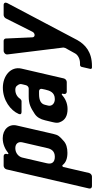

<svg xmlns="http://www.w3.org/2000/svg" viewBox="347 -870 713 1448"><g transform="rotate(-90 704.0 -146.5)"><path d="M265 -446 267 -454C270 -466 262 -476 250 -476H177C165 -476 153 -466 150 -454L6 168C3 180 11 190 23 190H96C108 190 120 180 123 168L168 -26C170 -33 180 -36 183 -31C201 -7 232 5 275 5C313 5 343 -4 364 -23C400 -55 409 -63 418 -103L481 -377C495 -436 451 -483 385 -483C338 -483 300 -463 274 -442C269 -438 264 -441 265 -446ZM310 -388C344 -388 361 -366 354 -335L311 -149C305 -121 291 -90 245 -90C203 -90 188 -113 196 -149L239 -335C245 -361 271 -388 310 -388Z M721 -31 719 -22C716 -10 724 0 736 0H809C821 0 833 -10 836 -22L910 -341C929 -422 856 -482 766 -482C672 -482 594 -424 568 -362C562 -348 569 -341 583 -341H665C670 -341 679 -347 682 -351C694 -371 718 -388 750 -388C766 -388 776 -383 782 -374C797 -355 795 -348 790 -328L785 -308C782 -296 771 -287 760 -287H701C642 -287 615 -272 569 -242C543 -225 528 -198 520 -163L507 -109C503 -90 497 -71 507 -50C521 -13 554 6 605 6C652 6 687 -14 712 -36C717 -40 722 -37 721 -31ZM718 -209H740C752 -209 760 -199 757 -187L752 -163C744 -129 732 -90 680 -90C647 -90 625 -112 631 -140L637 -164C644 -195 671 -209 718 -209Z M931 190C1035 190 1091 140 1125 80L1404 -448C1412 -463 1406 -476 1390 -476H1314C1305 -476 1293 -468 1289 -460L1188 -259C1177 -237 1147 -237 1146 -259L1137 -460C1137 -468 1129 -476 1120 -476H1045C1029 -476 1015 -462 1017 -447L1069 -26L1066 -12L1025 62C1014 83 985 100 950 100H938C931 100 925 105 923 112L908 177C906 184 911 190 918 190Z"/></g></svg>

Font: DIN Rundschrift
Style: BreitKursiv
Weight: 400
Width: 7
Version: Version 1.027